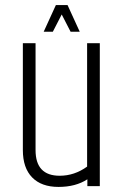

<svg xmlns="http://www.w3.org/2000/svg" viewBox="-20 -733 488 756"><path d="M323 -563H373V0H324V-27Q278 3 210.5 3Q143 3 106.5 -34.5Q70 -72 70 -142V-563H120V-142Q120 -41 215 -41Q244 -41 271 -50Q298 -59 323 -77ZM223 -676 188 -608H152L200 -713H246L294 -608H258Z"/></svg>

Font: Khand Light
Style: Regular
Weight: 300
Designer: Devanagari: Sanchit Sawaria, Jyotish Sonowal; Latin: Satya Rajpurohit
Foundry: Indian Type Foundry
Version: Version 1.101;PS 1.0;hotconv 1.0.78;makeotf.lib2.5.61930; tt